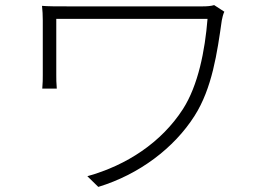

<svg xmlns="http://www.w3.org/2000/svg" viewBox="-20 -711 1040 754"><path d="M821 -691C809 -687 791 -686 777 -686H242C201 -686 169 -686 145 -688C147 -669 148 -652 148 -631V-416C148 -402 148 -384 146 -363H203C201 -384 201 -402 201 -416V-637H795C785 -512 758 -375 698 -282C614 -152 478 -62 323 -19L366 23C527 -26 664 -130 744 -256C813 -364 833 -504 851 -631C852 -638 857 -658 861 -665Z"/></svg>

Font: Noto Sans CJK Light
Style: Regular
Weight: 300
Designer: Ryoko NISHIZUKA (kana & ideographs); Paul D. Hunt (Latin, Greek & Cyrillic); Wenlong ZHANG (bopomofo); Sandoll Communica
Foundry: Adobe Systems Incorporated
Version: Version 1.000;PS 1;hotconv 1.0.78;makeotf.lib2.5.61930